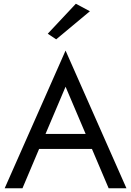

<svg xmlns="http://www.w3.org/2000/svg" viewBox="-20 -1005 700 1025"><path d="M147 -210H517L487 -290H177ZM330 -542 450 -260 458 -240 560 0H655L330 -735L5 0H100L204 -246L212 -264ZM460 -945 385 -985 235 -825 280 -795Z"/></svg>

Font: Jost* Book
Style: Regular
Weight: 400
Version: Version 3.000